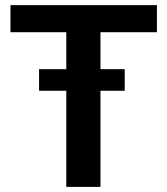

<svg xmlns="http://www.w3.org/2000/svg" viewBox="-20 -731 655 751"><path d="M467.8 -460.4V-376H373V0H239.3V-376H132.8V-460.4H239.3V-605H21V-710.9H593.8V-605H373V-460.4Z"/></svg>

Font: Vazirmatn UI FD SemiBold
Style: Regular
Weight: 600
Designer: Saber Rastikerdar
Foundry: Saber Rastikerdar
Version: Version 33.003